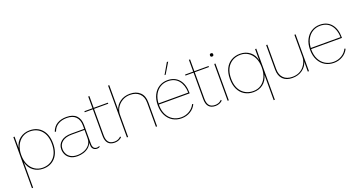

<svg xmlns="http://www.w3.org/2000/svg" viewBox="-49 -1494 4575 2451"><g transform="rotate(-20 2239.0 -268.0)"><path d="M70 194V-500H86V-347Q104 -425 160.5 -467.5Q217 -510 293 -510Q396 -510 457.5 -441Q519 -372 519 -250Q519 -128 457.5 -59Q396 10 293 10Q217 10 160.5 -32.5Q104 -75 86 -151V194ZM290 -4Q387 -4 445 -69Q503 -134 503 -250Q503 -366 445 -431Q387 -496 290 -496Q232 -496 186 -466Q140 -436 113 -381Q86 -326 86 -250Q86 -175 112.5 -119.5Q139 -64 185.5 -34Q232 -4 290 -4Z M955 -336Q955 -410 914.5 -453Q874 -496 791 -496Q725 -496 676 -467.5Q627 -439 605 -378L590 -384Q615 -449 666.5 -479.5Q718 -510 791 -510Q881 -510 926 -464.5Q971 -419 971 -336V-81Q971 -9 1027 -9Q1045 -9 1060 -18L1064 -6Q1048 5 1024 5Q1009 5 993 -1.5Q977 -8 966 -25.5Q955 -43 955 -77V-101Q940 -64 910 -39Q880 -14 840.5 -2Q801 10 760 10Q701 10 663.5 -12Q626 -34 608.5 -69Q591 -104 591 -143Q591 -208 640 -248.5Q689 -289 779 -289H955ZM761 -4Q806 -4 850.5 -20.5Q895 -37 925 -72.5Q955 -108 955 -165V-275H781Q700 -275 653.5 -239.5Q607 -204 607 -143Q607 -108 623 -76Q639 -44 673 -24Q707 -4 761 -4Z M1353 -41 1361 -28Q1346 -12 1320.5 -1Q1295 10 1265 10Q1145 10 1145 -126V-486H1035V-500H1145V-660H1161V-500H1354V-486H1161V-126Q1161 -66 1186 -35Q1211 -4 1265 -4Q1319 -4 1353 -41Z M1431 0V-704H1447V-368Q1464 -430 1520 -470.5Q1576 -511 1655 -511Q1741 -511 1791 -463.5Q1841 -416 1841 -330V-1H1825V-328Q1825 -408 1778.5 -452.5Q1732 -497 1652 -497Q1594 -497 1547.5 -470Q1501 -443 1474 -398.5Q1447 -354 1447 -302V0Z M2173 10Q2107 10 2054.5 -21Q2002 -52 1971.5 -110.5Q1941 -169 1941 -250Q1941 -332 1971 -390Q2001 -448 2051.5 -479Q2102 -510 2165 -510Q2264 -510 2320 -444Q2376 -378 2376 -262V-255H1957V-250Q1957 -173 1985 -118Q2013 -63 2062 -33.5Q2111 -4 2173 -4Q2234 -4 2284 -34Q2334 -64 2359 -116L2372 -109Q2346 -54 2292.5 -22Q2239 10 2173 10ZM1958 -270H2362Q2360 -371 2309.5 -433.5Q2259 -496 2165 -496Q2109 -496 2063.5 -469Q2018 -442 1990 -391.5Q1962 -341 1958 -270ZM2239 -730H2257L2169 -583H2154Z M2721 -41 2729 -28Q2714 -12 2688.5 -1Q2663 10 2633 10Q2513 10 2513 -126V-486H2403V-500H2513V-660H2529V-500H2722V-486H2529V-126Q2529 -66 2554 -35Q2579 -4 2633 -4Q2687 -4 2721 -41Z M2815 -500V0H2799V-500ZM2807 -642Q2829 -642 2829 -620Q2829 -598 2807 -598Q2785 -598 2785 -620Q2785 -642 2807 -642Z M3354 194V-151Q3334 -74 3280 -32Q3226 10 3150 10Q3082 10 3030 -21Q2978 -52 2949.5 -110.5Q2921 -169 2921 -250Q2921 -332 2949.5 -390Q2978 -448 3030 -479Q3082 -510 3150 -510Q3227 -510 3282.5 -467Q3338 -424 3354 -347V-500H3370V194ZM3153 -4Q3212 -4 3257 -34Q3302 -64 3328 -119.5Q3354 -175 3354 -250Q3354 -326 3328 -381Q3302 -436 3256.5 -466Q3211 -496 3153 -496Q3056 -496 2996.5 -431Q2937 -366 2937 -250Q2937 -134 2996.5 -69Q3056 -4 3153 -4Z M3679 10Q3596 10 3550 -36Q3504 -82 3504 -167V-500H3520V-169Q3520 -90 3562.5 -47Q3605 -4 3682 -4Q3736 -4 3775 -23Q3814 -42 3839 -72Q3864 -102 3876 -135Q3888 -168 3888 -196V-500H3904V0H3888V-133Q3871 -72 3815 -31Q3759 10 3679 10Z M4242 10Q4176 10 4123.5 -21Q4071 -52 4040.5 -110.5Q4010 -169 4010 -250Q4010 -332 4040 -390Q4070 -448 4120.5 -479Q4171 -510 4234 -510Q4333 -510 4389 -444Q4445 -378 4445 -262V-255H4026V-250Q4026 -173 4054 -118Q4082 -63 4131 -33.5Q4180 -4 4242 -4Q4303 -4 4353 -34Q4403 -64 4428 -116L4441 -109Q4415 -54 4361.5 -22Q4308 10 4242 10ZM4027 -270H4431Q4429 -371 4378.5 -433.5Q4328 -496 4234 -496Q4178 -496 4132.5 -469Q4087 -442 4059 -391.5Q4031 -341 4027 -270Z"/></g></svg>

Font: Prodigy Sans Thin
Style: Regular
Weight: 100
Designer: Wei Huang
Foundry: Wei Huang
Version: Version 1.003; ttfautohint (v1.8.3)